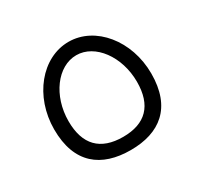

<svg xmlns="http://www.w3.org/2000/svg" viewBox="-127 -710 914 882"><g transform="rotate(-30 330.5 -269.0)"><path d="M331 18C485 18 588 -59 588 -240C588 -415 472 -556 331 -556C189 -556 73 -415 73 -240C73 -59 176 18 331 18ZM331 -52C211 -52 149 -115 149 -240C149 -374 231 -485 331 -485C430 -485 512 -374 512 -240C512 -115 450 -52 331 -52Z"/></g></svg>

Font: Juman Normal
Style: Regular
Weight: 300
Designer: Bandar Raffah (Arabic) Julieta Ulanovsky (Latin)
Foundry: Caramella
Version: Version 5.022;PS 005.022;hotconv 1.0.88;makeotf.lib2.5.64775